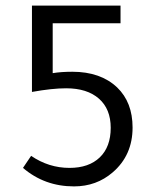

<svg xmlns="http://www.w3.org/2000/svg" viewBox="-20 -653 555 685"><path d="M410 -570H168V-392Q198 -397 238 -397Q339 -397 398 -341Q453 -288 453 -198Q453 -99 382 -38Q324 12 244 12Q139 12 62 -54L91 -97Q154 -54 228 -54Q297 -54 336 -91.5Q375 -129 375 -197Q375 -264 333 -301Q291 -338 216 -338Q166 -338 94 -325V-633H410Z"/></svg>

Font: Tajawal
Style: Regular
Weight: 400
Designer: Boutros Fonts
Foundry: Created by Boutros International 2017
Version: Version 1.700